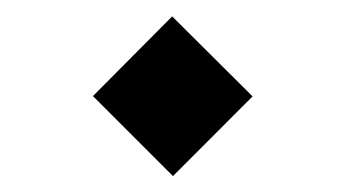

<svg xmlns="http://www.w3.org/2000/svg" viewBox="-20 -351 430 239"><path d="M95.7 -231.4 194.3 -330.6 294.4 -231 195.3 -131.8Z"/></svg>

Font: Vazir Light
Style: Light
Weight: 300
Designer: Saber Rastikerdar
Foundry: Saber Rastikerdar
Version: Version 30.0.0